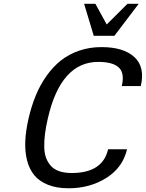

<svg xmlns="http://www.w3.org/2000/svg" viewBox="-20 -986 775 1020"><path d="M627 -528.8Q643.1 -597.2 611.3 -627.2Q579.6 -657.2 502 -657.2Q302.7 -657.2 233.9 -356Q223.6 -311 219 -274.4Q214.4 -237.8 215.1 -204.3Q215.8 -170.9 225.1 -146.5Q234.4 -122.1 251.2 -103.8Q268.1 -85.4 295.7 -76.2Q323.2 -66.9 360.8 -66.9Q525.4 -66.9 554.2 -192.9H654.8Q632.3 -95.7 544.9 -40.8Q457.5 14.2 344.2 14.2Q281.2 14.2 235.1 -4.2Q189 -22.5 162.4 -54.9Q135.7 -87.4 123.8 -134Q111.8 -180.7 114.3 -236.1Q116.7 -291.5 131.8 -356.9Q147 -422.9 170.2 -479Q193.4 -535.2 227.3 -583Q261.2 -630.9 303.2 -664.3Q345.2 -697.8 400.4 -716.8Q455.6 -735.8 519 -735.8Q636.2 -735.8 693.8 -682.9Q751.5 -629.9 728 -528.8ZM716.8 -965.8 587.9 -795.9H478L426.8 -965.8H486.8L546.9 -856L657.2 -965.8Z"/></svg>

Font: Perun
Style: Italic
Weight: 400
Italic angle: -12°
Foundry: Stefan Peev, Context Ltd
Version: Version 001.000